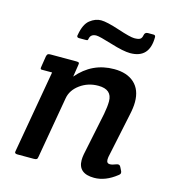

<svg xmlns="http://www.w3.org/2000/svg" viewBox="-108 -802 815 904"><g transform="rotate(15 299.5 -349.5)"><path d="M43 0ZM57 0Q43 0 43 -8Q43 -11 44 -15L114 -415H71Q61 -414 58.5 -417Q56 -420 58 -429L66 -480Q68 -489 71.5 -492Q75 -495 85 -495H211Q221 -495 223.5 -492Q226 -489 224 -480L215 -422Q286 -506 393 -506Q456 -506 491.5 -473.5Q527 -441 527 -381Q527 -354 519 -318L473 -99Q472 -92 472 -87Q472 -68 488 -68Q500 -68 516.5 -75Q533 -82 539 -69L547 -53Q550 -48 550 -42Q550 -36 542 -30Q488 13 433 13Q355 13 355 -53Q355 -66 358 -82L401 -290Q408 -327 408 -353Q408 -411 341 -411Q291 -411 252.5 -383Q214 -355 207 -314L155 -15Q154 -6 150 -3Q146 0 136 0ZM502 -711H529Q539 -711 539 -701Q539 -598 445 -598Q412 -598 349 -617.5Q286 -637 271 -637Q244 -637 239 -614Q238 -607 236 -605.5Q234 -604 226 -604H195Q184 -604 184 -613Q184 -615 185 -618Q194 -671 220 -691.5Q246 -712 274 -712Q302 -712 364 -691.5Q426 -671 445.5 -671Q465 -671 473.5 -676Q482 -681 484.5 -696Q487 -711 502 -711Z"/></g></svg>

Font: Crete Round
Style: Italic
Weight: 400
Designer: Veronika Burian
Foundry: TypeTogether
Version: Version 1.001; ttfautohint (v1.6)